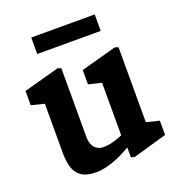

<svg xmlns="http://www.w3.org/2000/svg" viewBox="-136 -851 892 972"><g transform="rotate(-20 310.0 -365.0)"><path d="M91 -138.5V-434.2L123.1 -394.9L21.1 -420.4V-497.3L212.8 -549.8L230.9 -543.8V-173Q230.9 -147 239.5 -129.5Q248.2 -112 262.7 -103.5Q277.2 -95.1 295.1 -95.1Q321.5 -95.1 348.5 -102.6Q375.4 -110.1 407.5 -123.9Q419 -128.6 431.6 -134.3V-66.3Q390.3 -41.3 354.1 -24.1Q317.8 -6.9 283.1 2.5Q248.3 12 215.6 12Q168.2 12 140.7 -5.9Q113.2 -23.8 102.1 -56.5Q91 -89.2 91 -138.5ZM407.3 -84.4 399.4 -97.5V-426L421.1 -398.3L329.5 -420.9V-497.8L521.2 -550.3L539.2 -544.3V-117.9L517.1 -145.9L608.7 -123.4V-46.5L425.7 6L407.3 0.6ZM140.7 -741.6H482.7V-652.8H140.7Z"/></g></svg>

Font: Monaspace Xenon Var
Style: Regular
Weight: 400
Designer: Riley Cran and the Lettermatic Team
Version: Version 1.000 (Monaspace Xenon Var)